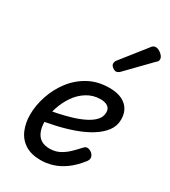

<svg xmlns="http://www.w3.org/2000/svg" viewBox="-208 -944 941 1064"><g transform="rotate(30 263.0 -412.0)"><path d="M227 19Q166 19 127 -6Q88 -31 69.5 -74.5Q51 -118 51 -171Q51 -230 71.5 -291.5Q92 -353 131 -404.5Q170 -456 227.5 -487.5Q285 -519 359 -519Q407 -519 438.5 -504Q470 -489 486 -462.5Q502 -436 502 -399Q502 -357 477 -324Q452 -291 410 -265Q368 -239 314.5 -220Q261 -201 205 -188.5Q149 -176 96 -168L103 -238Q137 -244 178 -252.5Q219 -261 260 -273Q301 -285 335.5 -302Q370 -319 390.5 -341Q411 -363 411 -392Q411 -417 393.5 -428.5Q376 -440 348 -440Q301 -440 262 -416Q223 -392 196.5 -353Q170 -314 155 -268Q140 -222 140 -178Q140 -143 150.5 -116Q161 -89 182.5 -75Q204 -61 238 -61Q272 -61 299 -74.5Q326 -88 350 -110.5Q374 -133 397 -159Q409 -173 424.5 -169.5Q440 -166 451 -155Q461 -144 462.5 -132Q464 -120 453 -105Q416 -58 378 -31Q340 -4 302 7.5Q264 19 227 19ZM343 -615Q333 -615 320.5 -625Q308 -635 308 -646Q308 -652 310 -658Q312 -664 317 -670L439 -824Q447 -836 454 -839.5Q461 -843 469 -843Q479 -843 491.5 -836Q504 -829 513 -818Q522 -807 522 -796Q522 -788 519 -783Q516 -778 509 -773L370 -630Q356 -615 343 -615Z"/></g></svg>

Font: Playwrite AU QLD
Style: Regular
Weight: 400
Designer: Veronika Burian, José Scaglione
Foundry: TypeTogether
Version: Version 1.002